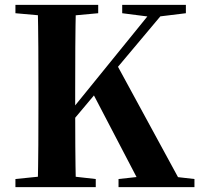

<svg xmlns="http://www.w3.org/2000/svg" viewBox="-20 -764 817 784"><path d="M134 0Q136 -86 136.5 -173Q137 -260 137 -349V-394Q137 -483 136.5 -570Q136 -657 134 -744H290Q288 -658 287.5 -570.5Q287 -483 287 -394V-322Q287 -251 287.5 -169Q288 -87 290 0ZM43 0V-33L200 -49H229L371 -33V0ZM43 -710V-744H381V-710L229 -696H200ZM464 0V-33L610 -49H634L774 -33V0ZM479 -710V-744H739V-710L625 -696L596 -695ZM208 -189 206 -256H226L250 -288L620 -744H674ZM559 0 357 -387 456 -502 729 0Z"/></svg>

Font: Noto Serif TC ExtraBold
Style: Regular
Weight: 800
Designer: Ryoko NISHIZUKA 西塚涼子 (kana & ideographs); Frank Grießhammer (Latin, Greek & Cyrillic); Wenlong ZHANG 张文龙 (bopomofo); San
Foundry: Adobe
Version: Version 2.002-H1;hotconv 1.1.0;makeotfexe 2.6.0